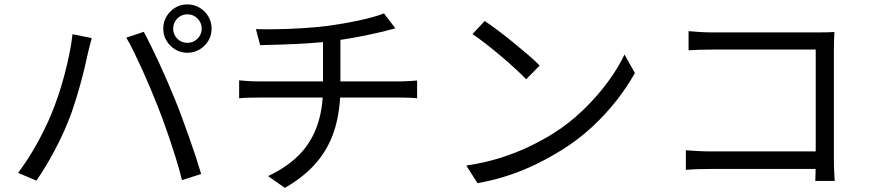

<svg xmlns="http://www.w3.org/2000/svg" viewBox="-20 -830 4040 890"><path d="M782.7 -697.2Q782.7 -669.7 801.9 -650.6Q821 -631.4 848.5 -631.4Q876 -631.4 895.5 -650.6Q915 -669.7 915 -697.2Q915 -724.7 895.5 -744.2Q876 -763.7 848.5 -763.7Q821 -763.7 801.9 -744.2Q782.7 -724.7 782.7 -697.2ZM736.7 -697.2Q736.7 -728.2 751.9 -753.7Q767.1 -779.3 792.3 -794.5Q817.6 -809.6 848.5 -809.6Q879.5 -809.6 905 -794.5Q930.6 -779.3 945.8 -753.7Q960.9 -728.2 960.9 -697.2Q960.9 -666.3 945.8 -641Q930.6 -615.8 905 -600.6Q879.5 -585.4 848.5 -585.4Q817.6 -585.4 792.3 -600.6Q767.1 -615.8 751.9 -641Q736.7 -666.3 736.7 -697.2ZM217.6 -300.5Q234 -339.7 249.6 -385.8Q265.3 -432 278.5 -481.7Q291.7 -531.3 301.6 -579.7Q311.5 -628.2 316.1 -671.5L405.3 -653.4Q402.5 -642.3 399 -629.5Q395.4 -616.8 392.4 -604Q389.5 -591.3 386.8 -580.5Q381.8 -557.4 373.1 -520.1Q364.5 -482.8 352.3 -439.1Q340.2 -395.4 326.1 -350.8Q312 -306.1 296.3 -267.6Q278.1 -221.9 254.3 -173.7Q230.5 -125.4 203.6 -79.2Q176.7 -32.9 148.7 7.3L63.7 -28.7Q111.3 -91.5 151.8 -165.1Q192.3 -238.6 217.6 -300.5ZM710.4 -339Q695.2 -377.8 677 -421Q658.8 -464.3 639.1 -507.7Q619.4 -551.2 600.7 -589.4Q582 -627.7 565.4 -655.5L646.3 -682.5Q661.1 -655.5 679.8 -617.6Q698.4 -579.7 718.3 -536.7Q738.2 -493.8 757.2 -449.7Q776.2 -405.6 792.3 -366.1Q807.3 -329.3 824 -283.8Q840.7 -238.4 857.4 -191.6Q874 -144.7 888.2 -101.2Q902.4 -57.6 912.4 -23.5L823.5 5Q811.3 -46.2 792.4 -105.6Q773.6 -164.9 752.6 -225.6Q731.6 -286.2 710.4 -339Z M1166.3 -695Q1204.1 -693.8 1262.4 -694.6Q1320.7 -695.4 1384.7 -699.5Q1448.6 -703.6 1502.4 -710.4Q1536.3 -715.2 1573.7 -721.6Q1611.1 -728 1646.8 -735.8Q1682.5 -743.6 1712 -752Q1741.6 -760.4 1760 -768.1L1812.6 -698.6Q1796.2 -694.6 1782.2 -690.8Q1768.1 -686.9 1756.5 -683.9Q1727.6 -677.1 1689.1 -668.9Q1650.7 -660.7 1608.3 -653.3Q1565.9 -646 1525.4 -640.6Q1469.6 -633.2 1408.2 -629.3Q1346.8 -625.4 1288.8 -623.6Q1230.9 -621.7 1186 -620.7ZM1222.5 -13.8Q1307.6 -53.6 1364.1 -109.8Q1420.6 -165.9 1448.9 -243.8Q1477.3 -321.7 1477.3 -424.9Q1477.3 -424.9 1477.3 -453.4Q1477.3 -481.8 1477.3 -532.5Q1477.3 -583.3 1477.3 -651.6L1558 -662.5Q1558 -639.2 1558 -608.3Q1558 -577.5 1558 -545.4Q1558 -513.4 1558 -486.4Q1558 -459.4 1558 -442.7Q1558 -426.1 1558 -426.1Q1558 -319.9 1532.4 -234.3Q1506.9 -148.7 1450.5 -80.9Q1394.1 -13.1 1300.6 40.8ZM1088.5 -457.5Q1105.4 -456.1 1129.4 -454.4Q1153.4 -452.7 1176.1 -452.7Q1189.8 -452.7 1228.8 -452.7Q1267.8 -452.7 1323.5 -452.7Q1379.1 -452.7 1442.5 -452.7Q1505.9 -452.7 1569.5 -452.7Q1633.1 -452.7 1688.1 -452.7Q1743 -452.7 1782 -452.7Q1821 -452.7 1834.2 -452.7Q1845.2 -452.7 1859.7 -453.4Q1874.2 -454.1 1888.7 -455Q1903.1 -455.8 1913.5 -456.8V-374.4Q1897 -376.4 1875.9 -377.1Q1854.9 -377.8 1836 -377.8Q1823.2 -377.8 1784.4 -377.8Q1745.6 -377.8 1690.1 -377.8Q1634.7 -377.8 1571.2 -377.8Q1507.7 -377.8 1443.9 -377.8Q1380.1 -377.8 1324.3 -377.8Q1268.4 -377.8 1229.7 -377.8Q1191 -377.8 1177.8 -377.8Q1153.9 -377.8 1130.3 -377.1Q1106.6 -376.4 1088.5 -374.4Z M2227 -732.7Q2253.7 -714.7 2288.7 -688.5Q2323.7 -662.3 2360.2 -632.4Q2396.8 -602.5 2429.1 -574.9Q2461.4 -547.2 2481.6 -526.2L2419.2 -462.7Q2400.4 -482.2 2370 -510.2Q2339.6 -538.2 2303.9 -568.5Q2268.2 -598.7 2233.2 -626.1Q2198.2 -653.5 2170 -671.9ZM2141.3 -62.6Q2228.7 -75.6 2301.3 -98.8Q2373.9 -122 2433.8 -150.9Q2493.7 -179.8 2540.9 -209Q2618.1 -257.3 2682.9 -319.9Q2747.8 -382.4 2796.9 -449.1Q2846 -515.8 2874.7 -577.3L2922.9 -491.7Q2889 -429.8 2839.2 -365.9Q2789.3 -302 2726.2 -243.1Q2663.1 -184.2 2587 -136.5Q2537.2 -105.2 2477.6 -75.1Q2418 -44.9 2347.7 -20.5Q2277.4 3.8 2193.6 19.3Z M3171.8 -685.6Q3196.9 -683.2 3227.1 -681.5Q3257.3 -679.8 3281.2 -679.8H3773.5Q3792 -679.8 3812.6 -680.2Q3833.1 -680.6 3847.8 -681.6Q3846.8 -664.8 3846.1 -643.4Q3845.4 -622 3845.4 -604.4V-87.8Q3845.4 -61 3846.9 -31.8Q3848.4 -2.7 3849.2 8.7H3759.2Q3759.6 -2.7 3760.4 -27.5Q3761.2 -52.4 3761.2 -79.2V-600.3H3281.8Q3253.9 -600.3 3221.6 -599.3Q3189.3 -598.3 3171.8 -596.9ZM3159.2 -133.5Q3178.4 -132.2 3208.8 -130.2Q3239.1 -128.2 3269.8 -128.2H3806.1V-46.8H3272.4Q3242 -46.8 3210.7 -45.8Q3179.5 -44.7 3159.2 -42.9Z"/></svg>

Font: Noto Sans TC
Style: Regular
Weight: 100
Designer: Ryoko NISHIZUKA 西塚涼子 (kana, bopomofo & ideographs); Paul D. Hunt (Latin, Greek & Cyrillic); Sandoll Communications 산돌커뮤니
Foundry: Adobe
Version: Version 2.004;hotconv 1.0.118;makeotfexe 2.5.65603